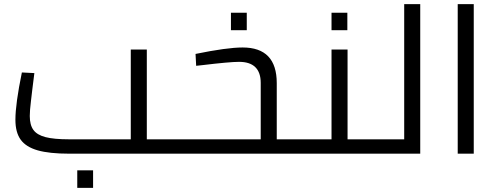

<svg xmlns="http://www.w3.org/2000/svg" viewBox="-20 -738 2385 922"><path d="M54 0ZM831 -69V0H313Q217 0 161 -16Q105 -32 79.5 -67Q54 -102 54 -163Q54 -239 85 -390L145 -387L135 -307Q134 -296 128.5 -251.5Q123 -207 123 -181Q123 -138 140.5 -114Q158 -90 198.5 -79.5Q239 -69 312 -69H608V-500H685V-69ZM351 80H427V164H351Z M831 0ZM1423 -69V0H831V-69H1232V-340Q1232 -390 1206 -415.5Q1180 -441 1128 -441Q1083 -441 950 -425L922 -422L919 -479Q1070 -510 1145 -510Q1309 -510 1309 -339V-69ZM1089 -677H1165V-593H1089Z M1423 0ZM1798 -69V0H1423V-69H1572V-500H1649V-69ZM1572 -677H1648V-593H1572Z M1998 -718V0H1798V-69H1921V-718Z M2178 -718H2255V0H2178Z"/></svg>

Font: Cairo
Style: Regular
Weight: 400
Designer: Mohamed Gaber, the designers of Titillium
Foundry: Kief Type Foundry
Version: Version 2.009; ttfautohint (v1.5.33-1714) -l 8 -r 50 -G 200 